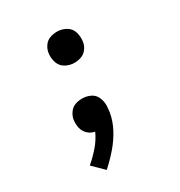

<svg xmlns="http://www.w3.org/2000/svg" viewBox="-174 -660 925 986"><g transform="rotate(-30 288.0 -166.5)"><path d="M306 -354Q326 -354 346 -361Q366 -368 379.5 -386Q393 -404 396 -424Q401 -453 393 -481Q385 -509 360 -523.5Q335 -538 306 -538Q285 -538 265 -531Q245 -524 232 -506.5Q219 -489 215 -468Q210 -439 218.5 -411Q227 -383 251.5 -368.5Q276 -354 306 -354ZM173 205Q211 171 244.5 132.5Q278 94 302 49.5Q326 5 334 -42Q337 -63 338 -84Q338 -109 327.5 -132Q317 -155 294 -165.5Q271 -176 246 -176Q225 -176 205 -169Q185 -162 172 -144Q159 -126 155 -106Q151 -81 156 -57Q161 -33 178.5 -16Q196 1 220 5Q202 45 172.5 79Q143 113 109 142Z"/></g></svg>

Font: Iosevka Sparkle Semibold
Style: Italic
Weight: 600
Italic angle: -9°
Designer: Belleve Invis
Foundry: Belleve Invis
Version: Version 4.5.0; ttfautohint (v1.8.3)